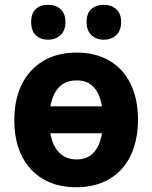

<svg xmlns="http://www.w3.org/2000/svg" viewBox="-20 -777 640 807"><path d="M101 -217V-330H499V-217ZM300 10Q239 10 190.5 -10Q142 -30 108.5 -67Q75 -104 57.5 -155.5Q40 -207 40 -271Q40 -358 71.5 -422Q103 -486 162 -521Q221 -556 302 -556Q381 -556 439 -522.5Q497 -489 528.5 -425.5Q560 -362 560 -273Q560 -210 543 -158Q526 -106 493 -68.5Q460 -31 411.5 -10.5Q363 10 300 10ZM302 -107Q340 -107 364.5 -127Q389 -147 401 -184.5Q413 -222 413 -273Q413 -323 401.5 -360.5Q390 -398 365.5 -418.5Q341 -439 302 -439Q244 -439 215.5 -394.5Q187 -350 187 -273Q187 -222 199.5 -185Q212 -148 238 -127.5Q264 -107 302 -107ZM416 -610Q385 -610 364.5 -629Q344 -648 344 -684Q344 -722 364.5 -739.5Q385 -757 416 -757Q447 -757 468 -739Q489 -721 489 -684Q489 -648 468 -629Q447 -610 416 -610ZM182 -610Q151 -610 131 -628.5Q111 -647 111 -684Q111 -722 131 -739.5Q151 -757 182 -757Q213 -757 234 -739Q255 -721 255 -684Q255 -648 234 -629Q213 -610 182 -610Z"/></svg>

Font: Noto Sans Mono
Style: Bold
Weight: 700
Designer: Monotype Design Team
Foundry: Monotype Imaging Inc.
Version: Version 2.014